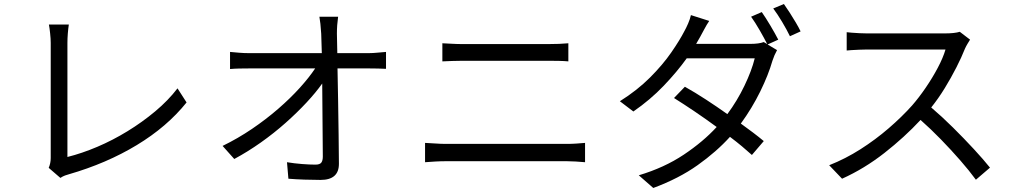

<svg xmlns="http://www.w3.org/2000/svg" viewBox="-20 -866 5040 954"><path d="M222 -32Q232 -55 232 -81Q232 -97 232 -138Q232 -179 232 -235.5Q232 -292 232 -354.5Q232 -417 232 -476.5Q232 -536 232 -582.5Q232 -629 232 -653Q232 -673 229 -701Q226 -729 223 -744H322Q319 -725 317 -700Q315 -675 315 -653Q315 -629 315 -582Q315 -535 315 -475.5Q315 -416 315 -353Q315 -290 315 -234Q315 -178 315 -138.5Q315 -99 315 -86Q387 -104 463.5 -136.5Q540 -169 613.5 -214Q687 -259 751.5 -313Q816 -367 862 -427L907 -357Q810 -236 659.5 -145Q509 -54 322 0Q314 2 303 6Q292 10 280 18Z M1086 -141Q1162 -178 1232 -225.5Q1302 -273 1362.5 -325.5Q1423 -378 1469.5 -429.5Q1516 -481 1546 -526H1217Q1192 -526 1169 -525.5Q1146 -525 1123 -523V-608Q1145 -606 1168.5 -604Q1192 -602 1215 -602H1579L1576 -699Q1574 -728 1572 -747.5Q1570 -767 1567 -783H1660Q1654 -741 1654 -699L1656 -602H1813Q1833 -602 1858 -604.5Q1883 -607 1898 -608V-524Q1881 -525 1857.5 -525.5Q1834 -526 1816 -526H1657Q1659 -451 1660 -365Q1661 -279 1662.5 -197Q1664 -115 1664 -52Q1664 28 1573 28Q1534 28 1492 26.5Q1450 25 1413 22L1406 -60Q1442 -54 1480.5 -51Q1519 -48 1547 -48Q1569 -48 1576.5 -58Q1584 -68 1584 -88L1581 -451Q1550 -407 1503 -356.5Q1456 -306 1398.5 -255Q1341 -204 1276 -158Q1211 -112 1144 -76Z M2178 -651Q2202 -650 2227 -648.5Q2252 -647 2277 -647Q2293 -647 2326.5 -647Q2360 -647 2404 -647Q2448 -647 2495.5 -647Q2543 -647 2586 -647Q2629 -647 2660.5 -647Q2692 -647 2705 -647Q2732 -647 2757.5 -648Q2783 -649 2804 -651V-561Q2783 -563 2756.5 -563.5Q2730 -564 2705 -564Q2693 -564 2660.5 -564Q2628 -564 2583.5 -564Q2539 -564 2491 -564Q2443 -564 2398.5 -564Q2354 -564 2321.5 -564Q2289 -564 2277 -564Q2251 -564 2226 -563Q2201 -562 2178 -561ZM2092 -156Q2118 -155 2144 -153Q2170 -151 2197 -151Q2209 -151 2244.5 -151Q2280 -151 2330.5 -151Q2381 -151 2438.5 -151Q2496 -151 2554 -151Q2612 -151 2662.5 -151Q2713 -151 2748.5 -151Q2784 -151 2796 -151Q2819 -151 2842 -152.5Q2865 -154 2887 -156V-60Q2865 -62 2840.5 -63.5Q2816 -65 2796 -65Q2784 -65 2748.5 -65Q2713 -65 2662.5 -65Q2612 -65 2554.5 -65Q2497 -65 2439 -65Q2381 -65 2330.5 -65Q2280 -65 2244.5 -65Q2209 -65 2197 -65Q2170 -65 2144 -63.5Q2118 -62 2092 -60Z M3875 -846Q3888 -828 3904 -803Q3920 -778 3934.5 -753.5Q3949 -729 3958 -710L3905 -686Q3889 -719 3866 -757.5Q3843 -796 3822 -824ZM3504 -762Q3491 -743 3479 -720Q3467 -697 3459 -683L3439 -648H3709Q3751 -648 3775 -657L3792 -647Q3777 -677 3754.5 -716Q3732 -755 3712 -783L3765 -806Q3784 -779 3807.5 -739.5Q3831 -700 3847 -669L3794 -645L3841 -617Q3827 -592 3818 -564Q3798 -494 3757.5 -411.5Q3717 -329 3661 -252Q3693 -229 3722 -207Q3751 -185 3775 -165L3716 -96Q3694 -116 3666.5 -139Q3639 -162 3607 -186Q3540 -112 3446.5 -45.5Q3353 21 3226 68L3154 5Q3281 -33 3377.5 -97.5Q3474 -162 3541 -235Q3488 -274 3432.5 -311.5Q3377 -349 3329 -379L3383 -435Q3433 -407 3487.5 -371.5Q3542 -336 3594 -299Q3643 -365 3679 -440Q3715 -515 3730 -576H3392Q3344 -509 3277.5 -439.5Q3211 -370 3127 -312L3060 -363Q3146 -417 3209.5 -480.5Q3273 -544 3315.5 -605.5Q3358 -667 3381 -712Q3389 -726 3399 -749Q3409 -772 3413 -791Z M4800 -669Q4796 -663 4788 -649.5Q4780 -636 4775 -625Q4758 -582 4732 -531Q4706 -480 4674.5 -428.5Q4643 -377 4607 -332Q4660 -287 4715 -232.5Q4770 -178 4818.5 -125.5Q4867 -73 4899 -33L4829 27Q4796 -18 4751 -69.5Q4706 -121 4655.5 -173Q4605 -225 4554 -270Q4474 -184 4374.5 -106Q4275 -28 4164 22L4100 -45Q4181 -77 4255.5 -124.5Q4330 -172 4395.5 -228.5Q4461 -285 4512 -342Q4546 -381 4579.5 -430Q4613 -479 4639.5 -529Q4666 -579 4678 -620Q4669 -620 4639.5 -620Q4610 -620 4569 -620Q4528 -620 4483 -620Q4438 -620 4396.5 -620Q4355 -620 4326 -620Q4297 -620 4288 -620Q4271 -620 4249.5 -619Q4228 -618 4210.5 -617Q4193 -616 4187 -615V-706Q4194 -705 4212.5 -703.5Q4231 -702 4252 -701Q4273 -700 4288 -700Q4298 -700 4327.5 -700Q4357 -700 4397.5 -700Q4438 -700 4482 -700Q4526 -700 4566.5 -700Q4607 -700 4636 -700Q4665 -700 4674 -700Q4723 -700 4749 -708Z"/></svg>

Font: Go Noto Kurrent-Regular
Style: Regular
Weight: 400
Designer: Monotype Design Team
Foundry: Monotype Imaging Inc.
Version: Version 2.012; ttfautohint (v1.8.4.7-5d5b)